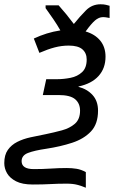

<svg xmlns="http://www.w3.org/2000/svg" viewBox="-66 -685 540 897"><path d="M335 192Q316 184 295.5 178.5Q275 173 245 173Q204 173 169.5 175Q135 177 87 177Q38 177 9 162Q-20 147 -33 124.5Q-46 102 -46 77Q-46 39 -29.5 15.5Q-13 -8 14.5 -22Q42 -36 76.5 -43.5Q111 -51 147 -58Q186 -66 223 -76Q260 -86 284 -107Q308 -128 308 -168Q308 -202 285 -221.5Q262 -241 207 -241H134L150 -315H199Q232 -315 264 -321.5Q296 -328 317.5 -348Q339 -368 339 -407Q339 -437 319 -454.5Q299 -472 255 -472Q222 -472 189.5 -463.5Q157 -455 118 -438L92 -505Q122 -519 152.5 -528.5Q183 -538 216 -543Q202 -568 183.5 -595Q165 -622 147 -647V-660H208Q226 -640 243.5 -618.5Q261 -597 279 -573Q308 -609 336 -637Q364 -665 404 -665Q419 -665 429 -662.5Q439 -660 446 -658V-601Q439 -602 432 -603.5Q425 -605 415 -605Q396 -605 378 -589.5Q360 -574 334 -538Q378 -525 402.5 -495Q427 -465 427 -420Q427 -366 394.5 -330Q362 -294 301 -281V-279Q341 -269 366.5 -241Q392 -213 392 -168Q392 -106 359 -71Q326 -36 271 -18Q216 0 150 10Q95 18 65 29.5Q35 41 35 68Q35 105 92 105Q135 105 172 102.5Q209 100 246 100Q270 100 291.5 103.5Q313 107 335 119Z"/></svg>

Font: BC Sans
Style: Italic
Weight: 400
Italic angle: -12°
Designer: Monotype Design Team
Designer: Province of B.C.
Foundry: Monotype Imaging Inc.
Version: Version 2.000;GOOG;noto-source:20170915:90ef993387c0